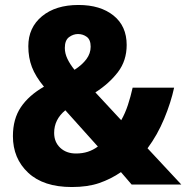

<svg xmlns="http://www.w3.org/2000/svg" viewBox="-20 -743 750 773"><path d="M296 -723Q384 -723 437 -680.5Q490 -638 490 -562Q490 -499 455 -453Q420 -407 364 -371L468 -259Q484 -287 495 -320.5Q506 -354 514 -390H681Q668 -330 641 -265Q614 -200 574 -146L710 0H510L467 -50Q426 -22 379.5 -6Q333 10 269 10Q155 10 93.5 -47.5Q32 -105 32 -195Q32 -264 64 -311.5Q96 -359 157 -394Q123 -435 108.5 -473Q94 -511 94 -557Q94 -632 149 -677.5Q204 -723 296 -723ZM294 -606Q275 -606 258 -593.5Q241 -581 241 -550Q241 -528 251.5 -506Q262 -484 280 -462Q311 -482 328 -505Q345 -528 345 -555Q345 -583 329.5 -594.5Q314 -606 294 -606ZM243 -299Q198 -262 198 -208Q198 -171 222.5 -148Q247 -125 286 -125Q312 -125 333.5 -132Q355 -139 374 -153Z"/></svg>

Font: Noto Sans Tamil SemiCondensed ExtraBold
Style: Regular
Weight: 800
Width: 4
Designer: Jelle Bosma - Monotype Design Team
Foundry: Monotype Imaging Inc.
Version: Version 2.004; ttfautohint (v1.8.4.7-5d5b)